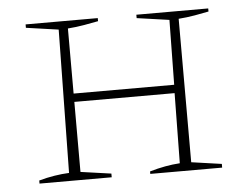

<svg xmlns="http://www.w3.org/2000/svg" viewBox="-43 -568 801 620"><g transform="rotate(-5 357.5 -258.0)"><path d="M61 0V-10Q86 -17 111 -21Q136 -25 159 -26L166 -490L61 -505V-516H295V-506Q275 -502 249 -497.5Q223 -493 196 -491V-280H522L525 -490L420 -505V-516H653V-506Q634 -502 608 -497.5Q582 -493 555 -491V-26L653 -12V0H420V-8Q471 -23 518 -26L521 -253H196V-26L295 -12V0Z"/></g></svg>

Font: Piazzolla SC Thin
Style: Regular
Weight: 100
Designer: Juan Pablo del Peral
Foundry: Huerta Tipografica
Version: Version 1.330